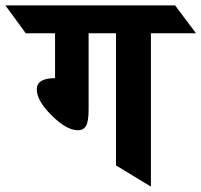

<svg xmlns="http://www.w3.org/2000/svg" viewBox="-116 -695 750 715"><path d="M446 -571V0L316 -79V-571H214V-288Q214 -243 204.5 -226.5Q195 -210 174 -210Q132 -210 76.5 -265Q21 -320 21 -362Q21 -404 89 -404V-571H-20L-96 -675H536L614 -571Z"/></svg>

Font: Halant
Style: Bold
Weight: 700
Designer: Hitesh Malaviya (Devanagari), Satya Rajpurohit (Latin)
Foundry: Indian Type Foundry
Version: Version 1.101;PS 1.0;hotconv 1.0.78;makeotf.lib2.5.61930; tt